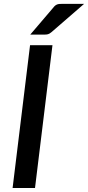

<svg xmlns="http://www.w3.org/2000/svg" viewBox="-20 -948 444 968"><path d="M43.5 0ZM156.5 0H43.5L131.5 -720H244.5ZM404 -928.5 239 -785.5Q229.5 -777.5 222 -775.5Q214.5 -773.5 203 -773.5H132.5L249 -910Q254 -916.5 258.5 -920Q263 -923.5 268 -925.5Q273 -927.5 279.2 -928Q285.5 -928.5 294 -928.5Z"/></svg>

Font: Lato Semibold
Style: Italic
Weight: 600
Italic angle: -7°
Designer: Lukasz Dziedzic
Foundry: tyPoland Lukasz Dziedzic
Version: Version 2.006; 2014-01-15